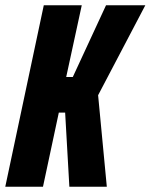

<svg xmlns="http://www.w3.org/2000/svg" viewBox="-30 -708 571 728"><path d="M-10 0 136 -688H280L221 -416H246L372 -688H521L342 -347L375 0H233L217 -281H193L133 0Z"/></svg>

Font: Saira Condensed ExtraBold
Style: Italic
Weight: 800
Width: 3
Italic angle: -12°
Designer: Hector Gatti with collaboration of the Omnibus-Type team
Foundry: Omnibus-Type
Version: Version 1.101